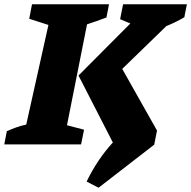

<svg xmlns="http://www.w3.org/2000/svg" viewBox="-55 -677 896 900"><path d="M-35 0 -23 -62Q-1 -72 21.5 -80Q44 -88 68 -93L172 -560L82 -589L95 -657H456L444 -595Q420 -586 397.5 -578Q375 -570 353 -563L259 -90L339 -69L325 0ZM407 203 351 174Q378 119 408.5 74Q439 29 474 -9L313 -323L556 -567L508 -587L522 -657H821L809 -596Q766 -571 725 -555L518 -354L681 -65L668 1Z"/></svg>

Font: Piazzolla ExtraBold
Style: Italic
Weight: 800
Italic angle: -11.3°
Designer: Juan Pablo del Peral
Foundry: Huerta Tipografica
Version: Version 1.330